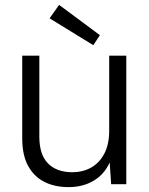

<svg xmlns="http://www.w3.org/2000/svg" viewBox="-20 -754 611 786"><path d="M261 12Q204 12 161.5 -9.5Q119 -31 95 -75Q71 -119 71 -187V-526H141V-195Q141 -121 176.5 -85Q212 -49 276 -49Q319 -49 353 -68Q387 -87 407 -125Q427 -163 427 -219V-526H497V0H435L429 -89Q407 -40 363 -14Q319 12 261 12ZM362 -569 183 -679 222 -734 389 -610Z"/></svg>

Font: DM Sans 9pt Light
Style: Regular
Weight: 300
Version: Version 4.004;gftools[0.9.30]